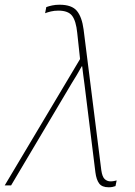

<svg xmlns="http://www.w3.org/2000/svg" viewBox="-72 -785 573 813"><path d="M388 8Q360 8 348 -8Q336 -24 332 -55L286 -426Q283 -450 280.5 -467.5Q278 -485 276 -504H274Q264 -486 253.5 -468Q243 -450 232 -433L-25 0H-52L267 -535L255 -646Q250 -696 233.5 -718Q217 -740 175 -740Q158 -740 143.5 -736.5Q129 -733 119 -729L124 -755Q135 -759 149 -762Q163 -765 180 -765Q232 -765 253.5 -739Q275 -713 282 -660L357 -64Q361 -36 371.5 -26.5Q382 -17 396 -17Q404 -17 411 -18.5Q418 -20 422 -21L417 3Q411 5 404.5 6.5Q398 8 388 8Z"/></svg>

Font: Noto Sans Thin
Style: Italic
Weight: 100
Italic angle: -12°
Designer: Monotype Design Team
Foundry: Monotype Imaging Inc.
Version: Version 2.013; ttfautohint (v1.8.4.7-5d5b)